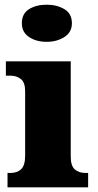

<svg xmlns="http://www.w3.org/2000/svg" viewBox="-20 -797 416 817"><path d="M179 -619Q134 -619 103.5 -639.5Q73 -660 73 -698Q73 -739 103.5 -758Q134 -777 179 -777Q222 -777 254 -758Q286 -739 286 -698Q286 -660 254 -639.5Q222 -619 179 -619ZM12 0V-61H24Q53 -61 70 -77Q87 -93 87 -135V-409Q87 -446 69 -460.5Q51 -475 24 -475H5V-536H281V-131Q281 -91 298.5 -76Q316 -61 344 -61H355V0Z"/></svg>

Font: Noto Serif Hentaigana Black
Style: Regular
Weight: 900
Designer: Kazuhiro Yamada
Foundry: nipponia
Version: Version 1.000; ttfautohint (v1.8.4.7-5d5b)